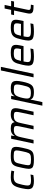

<svg xmlns="http://www.w3.org/2000/svg" viewBox="1671 -2454 983 4365"><g transform="rotate(-90 2162.5 -271.5)"><path d="M232.1 8Q160.2 8 119 -6.1Q77.7 -20.3 60.9 -49.7Q44 -79.1 44 -123.6Q44 -145.2 49 -181.8Q54 -218.5 63.6 -262.7Q78.4 -332.5 96 -381.2Q113.6 -430 139.9 -460.1Q166.1 -490.2 207.8 -504.1Q249.6 -518 313.2 -518Q353.1 -518 395.1 -514.5Q437 -510.9 466.4 -504.8L452.3 -440.9Q429 -445.3 395.7 -448.5Q362.5 -451.8 334 -451.8Q285.9 -451.8 254.8 -443.4Q223.6 -435 203.9 -413.8Q184.1 -392.6 171.1 -354.2Q158 -315.7 145.2 -255.5Q136.8 -217 132.1 -188.1Q127.4 -159.3 127.4 -138.1Q127.4 -105.5 139.8 -88.3Q152.1 -71.1 179.6 -64.6Q207.1 -58.2 252.1 -58.2Q281.4 -58.2 316.8 -61.7Q352.2 -65.1 377.9 -69.6L364.4 -5.6Q338.6 -0.1 302.4 4Q266.2 8 232.1 8Z M715.7 8Q635.7 8 589.9 -2.1Q544.1 -12.2 525.3 -37.8Q506.5 -63.5 506.5 -108.7Q506.5 -135.6 513 -171.4Q519.4 -207.3 528.9 -254.5Q542.3 -319 554.1 -364.5Q565.8 -409.9 583.1 -439.9Q600.3 -469.9 626.9 -487Q653.5 -504 695.2 -511Q736.8 -518 799.1 -518Q879.2 -518 924.2 -507.7Q969.2 -497.4 988 -471.7Q1006.8 -446 1006.8 -400.3Q1006.8 -373.4 1001.4 -337.3Q996 -301.3 985.5 -254.5Q972 -190.1 959.5 -144.9Q947 -99.6 930.2 -69.6Q913.5 -39.6 887.2 -22.6Q860.9 -5.5 819.4 1.2Q778 8 715.7 8ZM715.5 -58.2Q759.7 -58.2 788.7 -62.6Q817.7 -67.1 835.6 -78.6Q853.5 -90.2 864.9 -112.1Q876.2 -134 885.3 -169.1Q894.5 -204.2 904.9 -254.5Q914.2 -298.6 919.9 -330.6Q925.5 -362.7 925.5 -384.9Q925.5 -412.5 913.9 -427Q902.4 -441.5 874.9 -446.6Q847.4 -451.8 799.3 -451.8Q744.3 -451.8 712.1 -444.7Q679.9 -437.6 662.7 -416.9Q645.5 -396.2 634.5 -357.2Q623.4 -318.3 610.1 -254.5Q601.1 -210 595 -178.1Q588.8 -146.3 588.8 -124.1Q588.8 -97 600.3 -82.8Q611.9 -68.5 639.6 -63.4Q667.4 -58.2 715.5 -58.2Z M1082.2 0 1190.7 -510H1263.9L1252.4 -435.2H1258.6Q1272.8 -459.7 1293.4 -478Q1314 -496.3 1345.1 -507.2Q1376.2 -518 1421 -518Q1495.5 -518 1527.4 -497.9Q1559.3 -477.8 1565.2 -435.2H1571.8Q1586 -459.7 1608.1 -478Q1630.2 -496.3 1663.1 -507.2Q1696 -518 1741.8 -518Q1824.3 -518 1854.9 -491.5Q1885.5 -465 1885.5 -407.8Q1885.5 -388.8 1881.7 -362.9Q1877.9 -337 1871.5 -308L1805.6 0H1724.5L1787.7 -294.9Q1794.1 -325.3 1797.9 -348.7Q1801.7 -372.1 1801.7 -387.9Q1801.7 -426.9 1780 -437.7Q1758.4 -448.5 1707.4 -448.5Q1660.8 -448.5 1631.9 -435.6Q1602.9 -422.7 1586.2 -398.4Q1569.5 -374.2 1559.5 -339.6Q1549.6 -305.1 1540.7 -261.8L1484.3 0H1403.6L1466.3 -294.9Q1472.7 -325.3 1476.5 -348.7Q1480.3 -372.1 1480.3 -387.9Q1480.3 -426.9 1458.7 -437.7Q1437 -448.5 1386 -448.5Q1339.4 -448.5 1310.2 -433.9Q1281.1 -419.4 1264.1 -393.9Q1247.1 -368.5 1237.5 -334.7Q1227.9 -300.8 1219.9 -261.8L1162.9 0Z M1942.8 200 2093.2 -510H2166.9L2155.4 -435.2H2161Q2180.1 -471.4 2206.4 -489Q2232.8 -506.6 2265.5 -512.3Q2298.2 -518 2337.4 -518Q2398.1 -518 2434.7 -506.6Q2471.4 -495.3 2488.6 -466.6Q2505.8 -437.8 2505.8 -386.5Q2505.8 -361.1 2501.4 -327.5Q2496.9 -293.9 2488 -251.7Q2472 -173.9 2453.5 -123.5Q2434.9 -73.1 2409.5 -44.3Q2384 -15.5 2346.5 -3.8Q2308.9 8 2254 8Q2208 8 2173.4 1.4Q2138.8 -5.3 2116.4 -21.7Q2094.1 -38 2086 -66.9H2080.3L2024 200ZM2224.9 -61Q2271.6 -61 2300.9 -67.3Q2330.1 -73.7 2348.6 -93.4Q2367 -113.1 2380 -151.7Q2393 -190.4 2406.8 -255Q2415.7 -295 2420.2 -324.1Q2424.6 -353.2 2424.6 -374.4Q2424.6 -406.8 2412.8 -423.1Q2401 -439.3 2374.7 -444.4Q2348.4 -449.6 2304.2 -449.6Q2266 -449.6 2240.1 -443.2Q2214.3 -436.8 2196.6 -422.7Q2178.8 -408.7 2165.6 -386.1Q2156.8 -371.4 2148 -348.7Q2139.1 -326 2131.5 -299.4Q2123.9 -272.7 2117.7 -245.4Q2111.6 -218 2108.1 -193.3Q2104.7 -168.7 2104.7 -150.4Q2104.7 -101.7 2132.1 -81.3Q2159.5 -61 2224.9 -61Z M2586.2 0 2743.2 -743H2825L2668 0Z M3055.2 8Q2979 8 2934.3 -3.8Q2889.5 -15.6 2870.8 -43.4Q2852 -71.2 2852 -117Q2852 -143.5 2857.5 -177.8Q2863 -212.1 2872 -254Q2887.5 -325.2 2904.1 -375.4Q2920.7 -425.7 2948.4 -457.2Q2976.1 -488.8 3024 -503.4Q3071.9 -518 3149 -518Q3216.7 -518 3255 -506.1Q3293.3 -494.3 3309.3 -469Q3325.3 -443.7 3325.3 -402.3Q3325.3 -387.8 3322.6 -364.4Q3319.9 -340.9 3314.6 -313.2Q3309.4 -285.4 3302.4 -254.9L3296.2 -227.8H2948Q2942.1 -197.6 2938 -174.2Q2933.8 -150.8 2933.8 -133.2Q2933.8 -104.3 2946.9 -88.4Q2960 -72.5 2991.6 -66.5Q3023.1 -60.4 3077.7 -60.4Q3102 -60.4 3131.3 -61.9Q3160.6 -63.3 3190.1 -66.1Q3219.5 -68.8 3243 -71.7L3229 -6.1Q3208.2 -2.1 3178.7 1.2Q3149.3 4.5 3117 6.2Q3084.8 8 3055.2 8ZM2960.9 -286.4H3230.1L3233 -301.4Q3237.9 -326.8 3241.1 -346.6Q3244.2 -366.3 3244.2 -381Q3244.2 -410.8 3233 -425.3Q3221.7 -439.8 3198.2 -444.7Q3174.7 -449.6 3136.9 -449.6Q3089.5 -449.6 3059.9 -443.4Q3030.4 -437.3 3012.8 -419.9Q2995.1 -402.5 2983.6 -370.6Q2972.1 -338.6 2960.9 -286.4Z M3626.2 8Q3550 8 3505.3 -3.8Q3460.5 -15.6 3441.8 -43.4Q3423 -71.2 3423 -117Q3423 -143.5 3428.5 -177.8Q3434 -212.1 3443 -254Q3458.5 -325.2 3475.1 -375.4Q3491.7 -425.7 3519.4 -457.2Q3547.1 -488.8 3595 -503.4Q3642.9 -518 3720 -518Q3787.7 -518 3826 -506.1Q3864.3 -494.3 3880.3 -469Q3896.3 -443.7 3896.3 -402.3Q3896.3 -387.8 3893.6 -364.4Q3890.9 -340.9 3885.6 -313.2Q3880.4 -285.4 3873.4 -254.9L3867.2 -227.8H3519Q3513.1 -197.6 3509 -174.2Q3504.8 -150.8 3504.8 -133.2Q3504.8 -104.3 3517.9 -88.4Q3531 -72.5 3562.6 -66.5Q3594.1 -60.4 3648.7 -60.4Q3673 -60.4 3702.3 -61.9Q3731.6 -63.3 3761.1 -66.1Q3790.5 -68.8 3814 -71.7L3800 -6.1Q3779.2 -2.1 3749.7 1.2Q3720.3 4.5 3688 6.2Q3655.8 8 3626.2 8ZM3531.9 -286.4H3801.1L3804 -301.4Q3808.9 -326.8 3812.1 -346.6Q3815.2 -366.3 3815.2 -381Q3815.2 -410.8 3804 -425.3Q3792.7 -439.8 3769.2 -444.7Q3745.7 -449.6 3707.9 -449.6Q3660.5 -449.6 3630.9 -443.4Q3601.4 -437.3 3583.8 -419.9Q3566.1 -402.5 3554.6 -370.6Q3543.1 -338.6 3531.9 -286.4Z M4226.7 0Q4177.7 0 4141.8 -3Q4106 -5.9 4082.6 -15.2Q4059.2 -24.5 4047.8 -42.6Q4036.4 -60.8 4036.4 -91.2Q4036.4 -100.3 4037.4 -110Q4038.5 -119.8 4040.5 -131.2Q4042.5 -142.7 4045.1 -155.5L4106.1 -443.8H4001.4L4015.5 -510H4120.2L4151.2 -658H4232.9L4201.9 -510H4325.2L4311.1 -443.8H4187.9L4126.7 -155.5Q4125.7 -150.5 4124.1 -141.1Q4122.5 -131.7 4121 -122Q4119.4 -112.4 4119.4 -107.8Q4119.4 -87.7 4131.5 -77.6Q4143.6 -67.4 4169.8 -64.2Q4196 -61 4239.2 -61Z"/></g></svg>

Font: Saira Thin
Style: Italic
Weight: 100
Italic angle: -12°
Designer: Hector Gatti with collaboration of the Omnibus-Type team
Foundry: Omnibus-Type
Version: Version 1.101